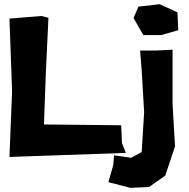

<svg xmlns="http://www.w3.org/2000/svg" viewBox="-20 -735 910 923"><path d="M747.1 -714.8 645.5 -703.1 622.1 -648.4 668.9 -566.4H754.9L836.9 -589.8L833 -675.8ZM653.3 -492.2 661.1 -398.4 672.9 -195.3 661.1 -3.9 610.4 23.4 528.3 11.7 524.4 58.6 501 140.6 606.4 168 696.3 164.1 774.4 109.4 821.3 -31.2 809.6 -234.4V-496.1L731.4 -492.2ZM25.4 -645.5 38.1 -296.9 25.4 19.5 585 0 566.4 -46.9 562.5 -132.8 191.4 -136.7 200.2 -381.8 212.9 -649.4 178.7 -658.2Z"/></svg>

Font: MaokenAssortedSans-Lite
Style: Lite
Weight: 400
Version: Version 1.400